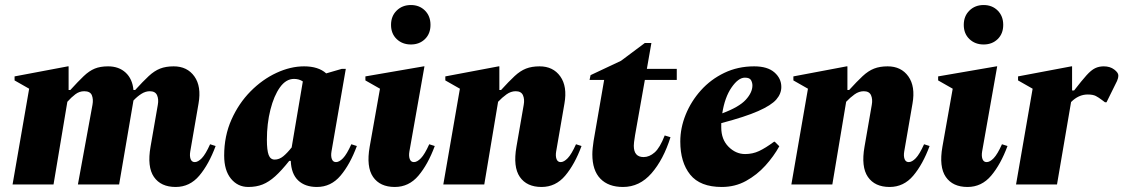

<svg xmlns="http://www.w3.org/2000/svg" viewBox="-20 -734 4470 764"><path d="M30 0 96 -381 38 -414V-430L250 -470H253V-376H260Q291 -410 313 -431Q335 -452 357 -461Q379 -470 410 -470Q453 -470 480 -445Q507 -420 511 -376H518Q549 -410 571.5 -431Q594 -452 617 -461Q640 -470 671 -470Q725 -470 753.5 -430Q782 -390 770 -322L737 -131Q734 -113 738.5 -101Q743 -89 755 -89Q768 -89 783 -104.5Q798 -120 816 -160L838 -153Q811 -80 773 -35Q735 10 679 10Q620 10 592.5 -30Q565 -70 579 -150L608 -317Q612 -339 605 -355Q598 -371 576 -371Q559 -371 542.5 -360.5Q526 -350 511 -334Q510 -328 509 -322L454 0H290L348 -317Q352 -339 345.5 -355Q339 -371 315 -371Q296 -371 280 -359Q264 -347 248 -329L193 0Z M968 10Q926 10 899 -23Q872 -56 872 -115Q872 -193 901 -258Q930 -323 977 -370.5Q1024 -418 1080 -444Q1136 -470 1190 -470Q1247 -470 1278 -442L1340 -460H1356L1299 -131Q1296 -113 1300.5 -101Q1305 -89 1317 -89Q1330 -89 1345 -104.5Q1360 -120 1378 -160L1400 -153Q1373 -80 1335 -35Q1297 10 1241 10Q1194 10 1166.5 -16Q1139 -42 1137 -94H1131Q1100 -55 1075 -32.5Q1050 -10 1025 0Q1000 10 968 10ZM1042 -178Q1042 -136 1049 -117.5Q1056 -99 1073 -99Q1091 -99 1107 -112Q1123 -125 1141 -148V-150L1185 -410Q1170 -420 1150 -420Q1118 -420 1094 -386.5Q1070 -353 1056 -297.5Q1042 -242 1042 -178Z M1615 -557Q1581 -557 1558.5 -578.5Q1536 -600 1536 -635Q1536 -670 1558.5 -692Q1581 -714 1615 -714Q1649 -714 1671 -692Q1693 -670 1693 -635Q1693 -600 1671 -578.5Q1649 -557 1615 -557ZM1551 10Q1492 10 1464.5 -30Q1437 -70 1451 -150L1492 -381L1434 -414V-430L1666 -470H1669L1609 -131Q1606 -113 1610.5 -101Q1615 -89 1627 -89Q1640 -89 1655 -104.5Q1670 -120 1688 -160L1710 -153Q1683 -80 1645 -35Q1607 10 1551 10Z M1744 0 1810 -381 1752 -414V-430L1964 -470H1967V-376H1974Q2005 -410 2027.5 -431Q2050 -452 2073 -461Q2096 -470 2127 -470Q2181 -470 2209.5 -430Q2238 -390 2226 -322L2193 -131Q2190 -113 2194.5 -101Q2199 -89 2211 -89Q2224 -89 2239 -104.5Q2254 -120 2272 -160L2294 -153Q2267 -80 2229 -35Q2191 10 2135 10Q2076 10 2048.5 -30Q2021 -70 2035 -150L2064 -317Q2068 -339 2061 -355Q2054 -371 2032 -371Q2013 -371 1995.5 -358.5Q1978 -346 1962 -329L1907 0Z M2459 10Q2401 10 2369 -23Q2337 -56 2337 -120Q2337 -132 2338.5 -145.5Q2340 -159 2342 -173L2384 -416H2326L2330 -435L2451 -492L2546 -563H2572L2554 -460H2673V-416H2546L2507 -196Q2504 -177 2503 -168.5Q2502 -160 2502 -154Q2502 -109 2541 -109Q2564 -109 2585 -127.5Q2606 -146 2625 -195L2648 -188Q2620 -99 2572.5 -44.5Q2525 10 2459 10Z M2852 10Q2766 10 2726.5 -39Q2687 -88 2687 -171Q2687 -225 2708.5 -278Q2730 -331 2769 -374.5Q2808 -418 2862 -444Q2916 -470 2981 -470Q3034 -470 3061.5 -446Q3089 -422 3089 -388Q3089 -361 3069 -338Q3049 -315 2997 -292Q2945 -269 2850 -244Q2850 -236 2850 -227Q2850 -179 2879 -150Q2908 -121 2945 -121Q2975 -121 3000.5 -133Q3026 -145 3060 -170H3063L3081 -152Q3059 -112 3025.5 -75Q2992 -38 2948.5 -14Q2905 10 2852 10ZM2944 -425Q2918 -425 2891 -386Q2864 -347 2854 -283Q2921 -308 2947.5 -337Q2974 -366 2974 -394Q2974 -405 2968.5 -415Q2963 -425 2944 -425Z M3129 0 3195 -381 3137 -414V-430L3349 -470H3352V-376H3359Q3390 -410 3412.5 -431Q3435 -452 3458 -461Q3481 -470 3512 -470Q3566 -470 3594.5 -430Q3623 -390 3611 -322L3578 -131Q3575 -113 3579.5 -101Q3584 -89 3596 -89Q3609 -89 3624 -104.5Q3639 -120 3657 -160L3679 -153Q3652 -80 3614 -35Q3576 10 3520 10Q3461 10 3433.5 -30Q3406 -70 3420 -150L3449 -317Q3453 -339 3446 -355Q3439 -371 3417 -371Q3398 -371 3380.5 -358.5Q3363 -346 3347 -329L3292 0Z M3894 -557Q3860 -557 3837.5 -578.5Q3815 -600 3815 -635Q3815 -670 3837.5 -692Q3860 -714 3894 -714Q3928 -714 3950 -692Q3972 -670 3972 -635Q3972 -600 3950 -578.5Q3928 -557 3894 -557ZM3830 10Q3771 10 3743.5 -30Q3716 -70 3730 -150L3771 -381L3713 -414V-430L3945 -470H3948L3888 -131Q3885 -113 3889.5 -101Q3894 -89 3906 -89Q3919 -89 3934 -104.5Q3949 -120 3967 -160L3989 -153Q3962 -80 3924 -35Q3886 10 3830 10Z M4023 0 4089 -381 4031 -414V-430L4243 -470H4246V-374H4254Q4285 -414 4303.5 -434.5Q4322 -455 4337.5 -462.5Q4353 -470 4372 -470Q4397 -470 4413.5 -457.5Q4430 -445 4430 -434Q4430 -423 4425 -412L4383 -327H4377L4365 -336Q4352 -346 4340.5 -352Q4329 -358 4308 -358Q4272 -358 4242 -328L4186 0Z"/></svg>

Font: Spectral ExtraBold
Style: Italic
Weight: 800
Italic angle: -10°
Designer: Jean-Baptiste Levee
Foundry: Production Type
Version: Version 2.001